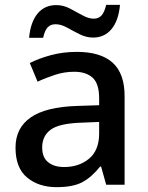

<svg xmlns="http://www.w3.org/2000/svg" viewBox="-20 -762 612 792"><path d="M297 -548Q395 -548 444.5 -503.5Q494 -459 494 -365V0H418L397 -75H393Q358 -31 319.5 -10.5Q281 10 213 10Q140 10 92 -29.5Q44 -69 44 -153Q44 -234 106.5 -277.5Q169 -321 298 -325L389 -328V-356Q389 -417 362 -441.5Q335 -466 286 -466Q246 -466 207.5 -453.5Q169 -441 135 -425L103 -502Q140 -521 190 -534.5Q240 -548 297 -548ZM316 -256Q224 -253 189 -227Q154 -201 154 -154Q154 -112 179 -92.5Q204 -73 244 -73Q306 -73 347.5 -107.5Q389 -142 389 -212V-259ZM100 -606Q106 -671 135 -706Q164 -741 212 -741Q241 -741 268 -727Q295 -713 320 -699Q345 -685 367 -685Q387 -685 399 -698.5Q411 -712 418 -742H475Q469 -677 440 -642Q411 -607 364 -607Q336 -607 309 -620.5Q282 -634 257 -648Q232 -662 209 -662Q188 -662 176 -648.5Q164 -635 158 -606Z"/></svg>

Font: Noto Sans Lao Medium
Style: Regular
Weight: 500
Designer: Monotype Design Team
Foundry: Monotype Imaging Inc.
Version: Version 2.003; ttfautohint (v1.8.4.7-5d5b)